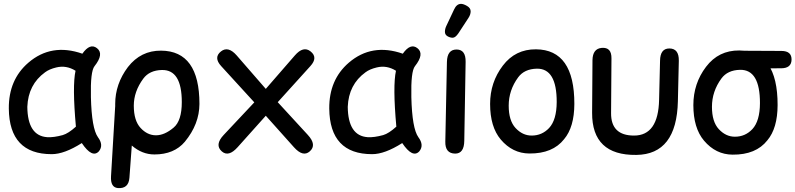

<svg xmlns="http://www.w3.org/2000/svg" viewBox="-20 -766 4093 988"><path d="M246.1 27.3Q27.8 27.3 25.4 -207Q23.9 -355.5 126 -443.4Q244.6 -545.4 403.8 -489.7Q443.4 -545.9 479 -518.1Q516.6 -488.8 466.3 -425.3Q444.8 -398.4 447.8 -266.1Q451.7 -105 483.9 -60.1Q514.6 -19 488.8 12.7Q454.6 49.8 400.9 -29.8Q311 27.3 246.1 27.3ZM302.7 -70.8Q331.5 -79.1 370.6 -114.3Q351.6 -324.2 368.7 -401.9Q321.3 -431.6 269.5 -418.9Q233.4 -410.2 211.9 -394Q125 -331.1 120.6 -216.3Q122.1 -66.9 223.1 -60.1Q256.3 -58.1 302.7 -70.8Z M809.1 -505.4Q1006.3 -503.9 1006.3 -231Q1005.9 -127.4 931.2 -36.6Q876 28.8 774.4 28.8Q711.4 28.8 658.2 -17.1L646 148.9Q641.6 206.1 586.4 201.7Q547.9 198.2 551.3 141.1L572.3 -212.4Q572.3 -216.3 572.8 -219.7Q572.8 -225.1 572.8 -231Q572.8 -334 638.2 -420.9Q704.6 -506.3 809.1 -505.4ZM813 -405.8Q749 -404.3 717.3 -361.3Q668.5 -294.9 668.5 -222.2Q668.5 -145 703.6 -107.4Q738.3 -69.8 782.7 -69.8Q826.7 -69.8 873.5 -109.4Q915.5 -144.5 915.5 -240.7Q915.5 -408.2 813 -405.8Z M1117.2 -501.5Q1154.3 -530.8 1198.2 -480.5L1347.7 -308.6L1497.1 -480.5Q1541 -531.2 1578.1 -501.5Q1617.7 -470.2 1577.1 -425.8L1409.2 -240.2L1564 -71.8Q1611.8 -20 1573.7 13.2Q1539.1 43.5 1492.7 -8.3L1347.7 -170.4L1202.6 -8.3Q1156.2 43.5 1121.6 13.2Q1083 -20.5 1131.3 -71.8L1288.6 -239.3L1118.2 -425.8Q1077.6 -470.2 1117.2 -501.5Z M1895 27.3Q1676.8 27.3 1674.3 -207Q1672.9 -355.5 1774.9 -443.4Q1893.6 -545.4 2052.7 -489.7Q2092.3 -545.9 2127.9 -518.1Q2165.5 -488.8 2115.2 -425.3Q2093.8 -398.4 2096.7 -266.1Q2100.6 -105 2132.8 -60.1Q2163.6 -19 2137.7 12.7Q2103.5 49.8 2049.8 -29.8Q1960 27.3 1895 27.3ZM1951.7 -70.8Q1980.5 -79.1 2019.5 -114.3Q2000.5 -324.2 2017.6 -401.9Q1970.2 -431.6 1918.5 -418.9Q1882.3 -410.2 1860.8 -394Q1773.9 -331.1 1769.5 -216.3Q1771 -66.9 1872.1 -60.1Q1905.3 -58.1 1951.7 -70.8Z M2338.9 -594.7Q2323.2 -571.8 2309.6 -571.8Q2295.9 -571.8 2282.7 -579.6Q2269.5 -587.4 2269.5 -602.3Q2269.5 -617.2 2276.4 -631.8L2316.4 -716.8Q2329.6 -746.1 2352.5 -746.1Q2364.7 -746.1 2383.3 -735.4Q2401.9 -724.6 2401.9 -707.8Q2401.9 -690.9 2390.6 -673.8ZM2330.6 -511.2Q2377 -510.3 2376 -447.8L2369.1 -41.5Q2368.2 24.4 2322.3 24.4Q2270 23.9 2271.5 -37.6L2279.8 -447.3Q2281.2 -512.2 2330.6 -511.2Z M2742.2 -412.6Q2678.2 -411.1 2646.5 -368.2Q2597.7 -301.8 2597.7 -222.2Q2597.7 -145.5 2632.8 -107.4Q2668.9 -68.4 2715.8 -68.4Q2769 -68.4 2805.7 -107.4Q2844.2 -148.9 2844.7 -240.7Q2845.2 -414.6 2742.2 -412.6ZM2738.3 -512.2Q2936 -510.7 2935.5 -231Q2935.1 -111.8 2882.8 -49.8Q2824.2 24.9 2704.1 23.9Q2617.2 23.4 2556.6 -48.3Q2502 -113.3 2502 -231Q2502 -342.3 2567.4 -428.2Q2631.8 -513.2 2738.3 -512.2Z M3468.3 -245.6Q3462.4 28.8 3254.4 31.2Q3025.9 34.2 3026.9 -185.5L3028.8 -456.5Q3029.8 -515.1 3075.7 -519.5Q3127.4 -524.4 3126.5 -465.3L3124.5 -184.1Q3123.5 -68.4 3242.7 -68.4Q3367.7 -68.4 3371.6 -252.9L3376.5 -453.6Q3377.4 -516.6 3424.3 -516.6Q3474.1 -516.6 3473.1 -453.6Z M3799.3 -504.9 4001 -503.9Q4054.2 -503.9 4053.2 -458.5Q4052.2 -414.6 3999 -414.6L3796.9 -414.1Q3723.1 -414.1 3724.6 -458Q3725.6 -505.4 3799.3 -504.9ZM3788.1 -406.7Q3724.1 -405.3 3692.4 -362.3Q3643.6 -295.9 3643.6 -216.3Q3643.6 -139.6 3678.7 -101.6Q3714.8 -62.5 3761.7 -62.5Q3814.9 -62.5 3851.6 -101.6Q3890.1 -143.1 3890.6 -234.9Q3891.1 -408.7 3788.1 -406.7ZM3784.2 -506.3Q3981.9 -504.9 3981.4 -225.1Q3981 -106 3928.7 -43.9Q3870.1 30.8 3750 29.8Q3663.1 29.3 3602.5 -42.5Q3547.9 -107.4 3547.9 -225.1Q3547.9 -336.4 3613.3 -422.4Q3677.7 -507.3 3784.2 -506.3Z"/></svg>

Font: Comic Relief LRS
Style: Regular
Weight: 400
Designer: Jeff Davis
Foundry: Loudifier
Version: Version 1.0